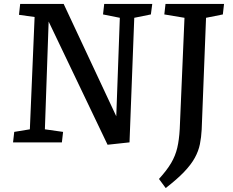

<svg xmlns="http://www.w3.org/2000/svg" viewBox="-20 -720 1177 971"><path d="M568 -132 586 -630 501 -647 507 -700H750L743 -647L659 -630L635 0L524 12L226 -611L207 -66L299 -53L293 0H46L52 -53L131 -66L155 -634L76 -645L82 -700H302ZM913 -630 811 -647 817 -700H1113L1107 -647L1022 -630L1000 -65Q998 -26 991 9Q984 44 965 78.5Q946 113 910.5 150Q875 187 818 231L784 185Q824 141 845.5 104.5Q867 68 876.5 27.5Q886 -13 889 -68Z"/></svg>

Font: Literata 12pt Medium
Style: Italic
Weight: 500
Italic angle: -2°
Designer: Latin by Veronika Burian and Jose Scaglione. Greek by Irene Vlachou. Cyrillic by Vera Evstafieva
Foundry: TypeTogether
Version: Version 3.002